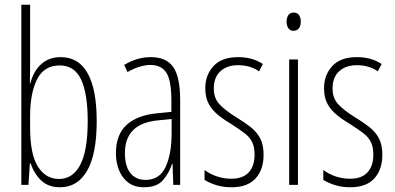

<svg xmlns="http://www.w3.org/2000/svg" viewBox="-20 -780 1666 810"><path d="M107 -494Q107 -477 106.5 -459.5Q106 -442 106 -428H108Q120 -478 153 -508.5Q186 -539 236 -539Q312 -539 350 -470.5Q388 -402 388 -269Q388 -131 348 -60.5Q308 10 233 10Q185 10 155 -17.5Q125 -45 109 -91H106L100 0H70V-760H107ZM232 -504Q166 -504 136.5 -445.5Q107 -387 107 -290V-243Q107 -129 140 -77Q173 -25 229 -25Q287 -25 318.5 -84.5Q350 -144 350 -269Q350 -386 322 -445Q294 -504 232 -504Z M616 -539Q682 -539 711 -497Q740 -455 740 -359V0H711L708 -89H706Q694 -51 668 -20.5Q642 10 588 10Q546 10 520 -10.5Q494 -31 481.5 -63.5Q469 -96 469 -133Q469 -212 514 -253Q559 -294 642 -302L703 -308V-356Q703 -440 682 -473Q661 -506 614 -506Q595 -506 570.5 -499Q546 -492 518 -476L504 -506Q558 -539 616 -539ZM644 -272Q507 -258 507 -134Q507 -79 530 -50Q553 -21 594 -21Q653 -21 678.5 -75.5Q704 -130 704 -218V-278Z M1092 -127Q1092 -64 1058 -27Q1024 10 957 10Q920 10 891 0.5Q862 -9 843 -21V-63Q865 -46 894.5 -36Q924 -26 956 -26Q1005 -26 1029.5 -53Q1054 -80 1054 -128Q1054 -160 1043.5 -181Q1033 -202 1012.5 -217.5Q992 -233 963 -252Q929 -272 902.5 -293Q876 -314 861 -341Q846 -368 846 -408Q846 -463 880.5 -501Q915 -539 985 -539Q1045 -539 1089 -510L1073 -479Q1036 -505 984 -505Q938 -505 910 -479.5Q882 -454 882 -407Q882 -366 905.5 -340.5Q929 -315 977 -285Q1010 -265 1036 -245Q1062 -225 1077 -197.5Q1092 -170 1092 -127Z M1219 -727Q1235 -727 1242 -715.5Q1249 -704 1249 -689Q1249 -671 1241 -660.5Q1233 -650 1218 -650Q1204 -650 1196.5 -661Q1189 -672 1189 -688Q1189 -704 1196 -715.5Q1203 -727 1219 -727ZM1237 -529V0H1200V-529Z M1593 -127Q1593 -64 1559 -27Q1525 10 1458 10Q1421 10 1392 0.5Q1363 -9 1344 -21V-63Q1366 -46 1395.5 -36Q1425 -26 1457 -26Q1506 -26 1530.5 -53Q1555 -80 1555 -128Q1555 -160 1544.5 -181Q1534 -202 1513.5 -217.5Q1493 -233 1464 -252Q1430 -272 1403.5 -293Q1377 -314 1362 -341Q1347 -368 1347 -408Q1347 -463 1381.5 -501Q1416 -539 1486 -539Q1546 -539 1590 -510L1574 -479Q1537 -505 1485 -505Q1439 -505 1411 -479.5Q1383 -454 1383 -407Q1383 -366 1406.5 -340.5Q1430 -315 1478 -285Q1511 -265 1537 -245Q1563 -225 1578 -197.5Q1593 -170 1593 -127Z"/></svg>

Font: Noto Sans Lao Looped ExtraCondensed ExtraLight
Style: Regular
Weight: 200
Width: 2
Designer: Mark Frömberg, Ben Mitchell
Foundry: The Fontpad Ltd
Version: Version 1.002; ttfautohint (v1.8.4.7-5d5b)